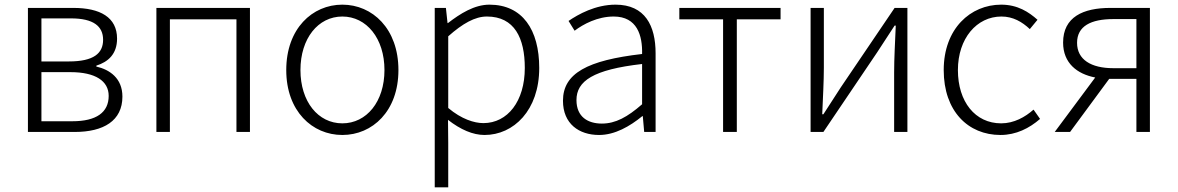

<svg xmlns="http://www.w3.org/2000/svg" viewBox="-20 -567 5061 825"><path d="M100 0H301C425 0 506 -48 506 -152C506 -231 451 -268 394 -281V-285C445 -301 483 -335 483 -401C483 -493 410 -533 295 -533H100ZM158 -303V-488H285C382 -488 423 -454 423 -396C423 -338 383 -303 276 -303ZM158 -46V-257H283C390 -257 447 -219 447 -155C447 -84 394 -46 291 -46Z M652 0H710V-484H996V0H1054V-533H652Z M1451 13C1580 13 1692 -89 1692 -266C1692 -444 1580 -547 1451 -547C1322 -547 1210 -444 1210 -266C1210 -89 1322 13 1451 13ZM1451 -37C1347 -37 1271 -130 1271 -266C1271 -402 1347 -496 1451 -496C1555 -496 1632 -402 1632 -266C1632 -130 1555 -37 1451 -37Z M1848 238H1906V46L1905 -52C1959 -10 2012 13 2062 13C2187 13 2297 -93 2297 -275C2297 -439 2225 -547 2083 -547C2018 -547 1957 -508 1905 -468H1903L1896 -533H1848ZM2057 -38C2018 -38 1963 -55 1906 -103V-411C1968 -466 2021 -496 2072 -496C2191 -496 2235 -403 2235 -275C2235 -132 2161 -38 2057 -38Z M2554 13C2622 13 2686 -24 2740 -68H2742L2748 0H2797V-338C2797 -456 2752 -547 2625 -547C2538 -547 2464 -505 2423 -477L2449 -435C2486 -463 2547 -496 2617 -496C2718 -496 2741 -414 2739 -335C2504 -308 2399 -252 2399 -134C2399 -35 2468 13 2554 13ZM2566 -36C2507 -36 2457 -64 2457 -137C2457 -219 2529 -268 2739 -292V-119C2676 -64 2625 -36 2566 -36Z M3087 0H3146V-484H3334V-533H2899V-484H3087Z M3463 0H3518L3749 -342C3770 -374 3803 -424 3824 -457H3829C3826 -386 3822 -315 3822 -256V0H3879V-533H3824L3593 -192C3572 -159 3539 -109 3518 -76H3513C3516 -147 3520 -219 3520 -276V-533H3463Z M4279 13C4346 13 4403 -16 4449 -56L4421 -96C4385 -64 4337 -37 4282 -37C4170 -37 4096 -130 4096 -266C4096 -402 4177 -496 4283 -496C4333 -496 4372 -473 4405 -442L4438 -482C4401 -515 4353 -547 4282 -547C4150 -547 4035 -444 4035 -266C4035 -89 4140 13 4279 13Z M4863 -274H4764C4668 -274 4608 -311 4608 -383C4608 -455 4668 -485 4764 -485H4863ZM4751 -533C4634 -533 4548 -494 4548 -384C4548 -296 4608 -249 4686 -234L4512 0H4578L4746 -228H4747H4863V0H4921V-533Z"/></svg>

Font: Noto Sans CJK Light
Style: Regular
Weight: 300
Designer: Ryoko NISHIZUKA (kana & ideographs); Paul D. Hunt (Latin, Greek & Cyrillic); Wenlong ZHANG (bopomofo); Sandoll Communica
Foundry: Adobe Systems Incorporated
Version: Version 1.000;PS 1;hotconv 1.0.78;makeotf.lib2.5.61930